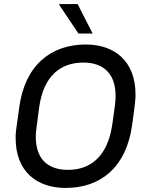

<svg xmlns="http://www.w3.org/2000/svg" viewBox="-20 -915 730 945"><path d="M362 -895H273L271 -892L366 -750H436ZM402 -696C233 -696 103 -596 75 -388C60 -276 56 -264 57 -235C57 -70 162 10 303 10C474 10 601 -90 630 -298C646 -410 647 -431 647 -450C647 -616 542 -696 402 -696ZM390 -607C484 -607 549 -558 549 -442C549 -426 548 -406 532 -298C508 -142 423 -79 315 -79C220 -79 156 -127 156 -244C156 -260 158 -278 173 -388C195 -544 280 -607 390 -607Z"/></svg>

Font: Chivo
Style: Italic
Weight: 400
Italic angle: -8°
Designer: Hector Gatti
Foundry: Omnibus-Type
Version: Version 1.003;PS 001.003;hotconv 1.0.70;makeotf.lib2.5.58329